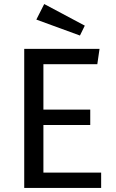

<svg xmlns="http://www.w3.org/2000/svg" viewBox="-20 -931 575 951"><path d="M100 -689V0H481V-76H195V-312H427V-388H195V-613H462L473 -689ZM160 -834 376 -755 400 -804 199 -911Z"/></svg>

Font: FiraGO Unicode
Style: Regular
Weight: 400
Designer: bBox Type
Foundry: bBox Type GmbH
Version: Version 1.001;PS 001.001;hotconv 1.0.88;makeotf.lib2.5.64775